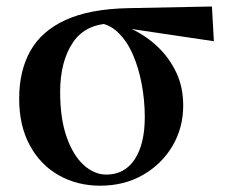

<svg xmlns="http://www.w3.org/2000/svg" viewBox="-20 -567 714 603"><path d="M294.5 16.2Q222.9 16.2 165.1 -16.3Q107.3 -48.7 73.8 -110.2Q40.2 -171.8 40.2 -257.1Q40.2 -344.6 75.4 -407.2Q110.5 -469.7 186 -504.3Q261.4 -538.9 382.5 -541.4L645.6 -546.6L651.7 -437.5L363.8 -480.3L336.9 -493.5Q249.8 -494 209.4 -434.2Q168.9 -374.4 168.9 -277.8Q168.9 -194.4 189.4 -136.5Q209.8 -78.6 243 -48.6Q276.1 -18.7 314.2 -18.7Q371.3 -18.7 403 -66.6Q434.7 -114.5 434.7 -199.6Q434.7 -251.2 425.1 -302.6Q415.6 -354.1 396.8 -396.8Q378 -439.5 349.4 -466.3Q320.8 -493.2 283.2 -495.5L304.9 -504.5Q350.2 -496.4 394.6 -475.4Q439 -454.4 475.1 -420.2Q511.3 -385.9 533.4 -339.8Q555.4 -293.6 555.4 -235.7Q555.4 -165.4 521.5 -108.2Q487.5 -51.1 428.8 -17.5Q370.1 16.2 294.5 16.2Z"/></svg>

Font: Source Han Serif JP VF
Style: Regular
Weight: 250
Designer: Ryoko NISHIZUKA 西塚涼子 (kana & ideographs); Frank Grießhammer (Latin, Greek & Cyrillic); Wenlong ZHANG 张文龙 (bopomofo); San
Foundry: Adobe
Version: Version 2.001;hotconv 1.1.0;makeotfexe 2.6.0